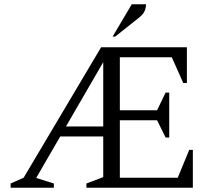

<svg xmlns="http://www.w3.org/2000/svg" viewBox="-20 -882 996 902"><path d="M455 -660H858V-492H841L787 -613H543V-364H718L758 -447H775V-236H758L718 -317H543V-47H815L869 -178H886V0H386V-20L465 -50V-241H263L150 -46L233 -20V0H30V-20L91 -47ZM290 -288H465V-590ZM509 -710 599 -862H666Q666 -847 660 -831.5Q654 -816 633 -799L521 -710Z"/></svg>

Font: Spectral Light
Style: Regular
Weight: 300
Designer: Jean-Baptiste Levee
Foundry: Production Type
Version: Version 2.001